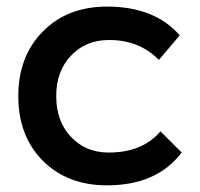

<svg xmlns="http://www.w3.org/2000/svg" viewBox="-20 -556 604 580"><path d="M35.2 -265.6Q35.2 -385.7 109.4 -460.9Q183.6 -536.1 303.2 -536.1Q447.3 -536.1 522.9 -449.2L460 -375Q399.9 -436 308.1 -435.1Q239.3 -435.1 194.3 -387.7Q149.4 -340.3 149.9 -265.1Q149.9 -189.9 194.3 -142.6Q238.8 -95.2 308.1 -95.2Q410.2 -95.2 464.8 -159.2L528.8 -95.2Q453.6 3.9 303.2 3.9Q184.1 3.9 109.4 -70.3Q35.2 -145 35.2 -265.6Z"/></svg>

Font: TruenoRg
Style: Book
Weight: 400
Designer: Julieta Ulanovsky
Foundry: Julieta Ulanovsky
Version: Version 3.001b